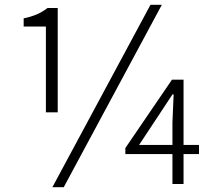

<svg xmlns="http://www.w3.org/2000/svg" viewBox="-20 -762 891 795"><path d="M219 -297V-729H177C150 -708 121 -695 78 -686V-652H170V-297ZM603 -742 197 13H244L650 -742ZM556 -162 634 -280 694 -371H699L694 -255V-162ZM804 -162H740V-432H692L499 -149V-124H694V0H740V-124H804Z"/></svg>

Font: Noto Sans CJK KR Light
Style: Regular
Weight: 300
Designer: Ryoko NISHIZUKA (kana & ideographs); Paul D. Hunt (Latin, Greek & Cyrillic); Wenlong ZHANG (bopomofo); Sandoll Communica
Foundry: Adobe Systems Incorporated
Version: Version 1.004;PS 1.004;hotconv 1.0.82;makeotf.lib2.5.63406